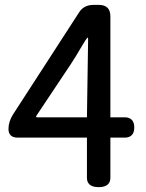

<svg xmlns="http://www.w3.org/2000/svg" viewBox="-20 -730 595 784"><path d="M128.9 -257.8Q127 -253.9 127 -252.4Q127 -251 133.8 -251H335L339.8 -570.3Q339.8 -574.2 338.9 -577.1Q332 -572.3 317.4 -546.9Q286.1 -493.2 267.6 -465.8ZM344.7 22.5Q335 12.7 335 -3.9V-168H52.7Q33.2 -168 23.9 -177.2Q14.6 -186.5 14.6 -203.1Q14.6 -233.4 33.2 -262.7L301.8 -677.7Q321.3 -710 361.3 -710H383.8Q407.2 -710 418.9 -698.2Q430.7 -686.5 430.7 -663.1V-251H490.2Q507.8 -251 518.1 -240.7Q528.3 -230.5 528.3 -209.5Q528.3 -188.5 518.1 -178.2Q507.8 -168 490.2 -168H430.7V-3.9Q430.7 12.7 420.9 22.5Q409.2 34.2 382.8 34.2Q356.4 34.2 344.7 22.5Z"/></svg>

Font: TaiwanPearl
Style: Regular
Weight: 400
Version: Version 2.102